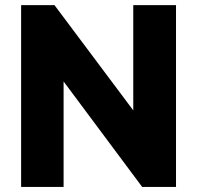

<svg xmlns="http://www.w3.org/2000/svg" viewBox="-20 -739 779 759"><path d="M63.5 -718.8H195.3L506.8 -302.7V-718.8H675.8V0H542L231.4 -417V0H63.5Z"/></svg>

Font: Min Sans Black
Style: Regular
Weight: 900
Designer: Jinseong-Kim, NotoSansCJK, Nunito
Foundry: Jinseong-Kim
Version: Version 1.000